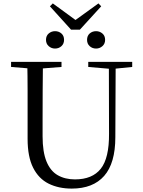

<svg xmlns="http://www.w3.org/2000/svg" viewBox="-20 -1091 837 1127"><path d="M303 -806Q282 -806 266 -820Q250 -834 250 -857Q250 -881 266 -894.5Q282 -908 303 -908Q325 -908 340.5 -894.5Q356 -881 356 -857Q356 -834 340.5 -820Q325 -806 303 -806ZM544 -806Q522 -806 506.5 -820Q491 -834 491 -857Q491 -881 506.5 -894.5Q522 -908 544 -908Q565 -908 581 -894.5Q597 -881 597 -857Q597 -834 581 -820Q565 -806 544 -806ZM290 -1071 450 -954H396L558 -1071L574 -1054L449 -917H397L273 -1054ZM401 16Q324 16 265.5 -13Q207 -42 174.5 -106.5Q142 -171 142 -276V-391Q142 -476 142 -560.5Q142 -645 140 -728H232Q231 -645 230.5 -561Q230 -477 230 -391V-291Q230 -199 253 -143Q276 -87 319 -62.5Q362 -38 420 -38Q522 -38 571.5 -100.5Q621 -163 620 -306L619 -728H659L657 -286Q657 -133 591.5 -58.5Q526 16 401 16ZM45 -698V-728H341V-698L201 -687H180ZM498 -698V-728H756V-698L647 -687H626Z"/></svg>

Font: Noto Serif TC
Style: Regular
Weight: 400
Designer: Ryoko NISHIZUKA  (kana & ideographs); Frank Grießhammer (Latin, Greek & Cyrillic); Wenlong ZHANG  (bopomofo); Sandoll Co
Foundry: Adobe
Version: Version 2.003-H1;hotconv 1.1.1;makeotfexe 2.6.0